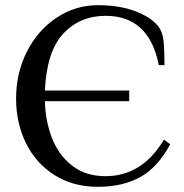

<svg xmlns="http://www.w3.org/2000/svg" viewBox="-20 -700 709 740"><path d="M42 -320Q42 -419 84 -501.5Q126 -584 198.5 -632Q271 -680 357 -680Q439 -680 499.5 -657.5Q560 -635 589 -600Q606 -579 610 -545Q614 -511 614 -449H592Q555 -639 387 -639Q288 -639 224 -570.5Q160 -502 153 -351H478V-310H153Q155 -233 180.5 -167.5Q206 -102 258 -61.5Q310 -21 387 -21Q528 -21 612 -162L636 -144Q589 -56 521.5 -18Q454 20 357 20Q262 20 190.5 -25Q119 -70 80.5 -147.5Q42 -225 42 -320Z"/></svg>

Font: El Messiri Medium
Style: Regular
Weight: 500
Designer: Mohamed Gaber
Foundry: Kief Type Foundry
Version: Version 2.007